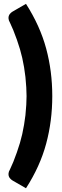

<svg xmlns="http://www.w3.org/2000/svg" viewBox="-20 -813 321 999"><path d="M112.3 -412.6Q106.4 -464.4 95.7 -511.7Q86.4 -553.7 67.9 -606.4Q48.3 -661.6 32.2 -694.3Q24.9 -707 24.4 -715.8Q23.4 -725.6 26.4 -731.9Q28.3 -737.8 34.7 -744.1Q40.5 -750 45.9 -752.9L115.2 -793Q188.5 -678.2 220.2 -560.5Q252 -442.9 252 -313Q252 -183.1 220.2 -65.4Q188.5 52.7 115.2 166.5L45.9 126.5Q40.5 123.5 34.7 117.7Q28.3 111.3 26.4 105.5Q23.4 99.1 24.4 88.9Q24.9 80.6 32.2 67.9Q48.8 34.2 67.9 -20.5Q85.9 -71.3 95.7 -115.2Q106.4 -163.6 112.3 -213.4Q118.2 -271 118.2 -313Q118.2 -355 112.3 -412.6Z"/></svg>

Font: Lato-ExtraBold
Style: Regular
Weight: 500
Designer: Lukasz Dziedzic with Adam Twardoch and Botio Nikoltchev
Foundry: tyPoland Lukasz Dziedzic
Version: ""